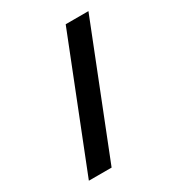

<svg xmlns="http://www.w3.org/2000/svg" viewBox="-168 -807 844 914"><g transform="rotate(-30 253.5 -350.0)"><path d="M53.2 0 330.1 -700.2H455.1L178.2 0Z"/></g></svg>

Font: LT Hoop SemBd
Style: Regular
Weight: 600
Designer: Daniel Lyons
Foundry: LyonsType
Version: Version 1.000